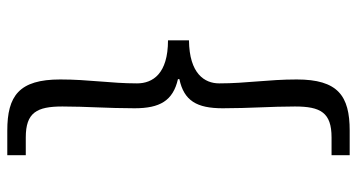

<svg xmlns="http://www.w3.org/2000/svg" viewBox="-252 -580 1003 540"><g transform="rotate(90 250.0 -310.5)"><path d="M348 171H417V119H367C297 119 280 88 280 16C280 -51 285 -111 285 -187C285 -258 264 -295 203 -309V-313C264 -326 285 -362 285 -435C285 -511 280 -570 280 -638C280 -710 297 -741 367 -741H417V-792H348C250 -792 204 -759 204 -643C204 -562 215 -502 215 -425C215 -384 188 -341 94 -340V-281C188 -281 215 -238 215 -194C215 -119 204 -59 204 22C204 138 250 171 348 171Z"/></g></svg>

Font: Noto Sans Mono CJK SC
Style: Regular
Weight: 400
Designer: Ryoko NISHIZUKA 西塚涼子 (kana, bopomofo & ideographs); Paul D. Hunt (Latin, Greek & Cyrillic); Sandoll Communications 산돌커뮤니
Foundry: Adobe
Version: Version 2.004;hotconv 1.0.118;makeotfexe 2.5.65603